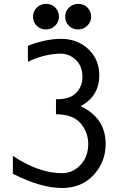

<svg xmlns="http://www.w3.org/2000/svg" viewBox="-20 -938 626 968"><path d="M374 -918.5Q402.8 -918.5 419.9 -900.9Q439.5 -880.9 439.5 -854Q439.5 -827.1 419.9 -808.1Q400.9 -789.6 374 -789.6Q346.2 -789.6 328.1 -807.1Q308.6 -826.2 308.6 -854Q308.6 -881.8 328.1 -900.1Q347.7 -918.5 374 -918.5ZM211.9 -918.5Q240.7 -918.5 257.8 -900.9Q277.3 -880.9 277.3 -854Q277.3 -827.1 257.8 -808.1Q238.8 -789.6 211.9 -789.6Q184.1 -789.6 166 -807.1Q146.5 -826.2 146.5 -854Q146.5 -881.8 166 -900.1Q185.5 -918.5 211.9 -918.5ZM44.9 -152.3Q174.8 -64.9 293 -64.9Q351.6 -64.9 392.1 -113.8Q424.8 -153.3 424.8 -211.9Q424.8 -271.5 386 -316.7Q347.2 -361.8 262.2 -361.8V-437.5Q330.1 -437.5 359.9 -465.8Q395.5 -499 395.5 -549.8Q395.5 -602.5 365.2 -633.3Q330.6 -667.5 287.6 -667.5Q207 -667.5 120.6 -626.5V-707Q211.9 -742.2 287.6 -742.2Q370.6 -742.2 426.3 -689.5Q480.5 -637.7 480.5 -558.1Q480.5 -452.6 386.2 -402.8Q512.7 -343.3 512.7 -211.9Q512.7 -124 454.6 -58.6Q393.1 9.8 293 9.8Q185.1 9.8 44.9 -62Z"/></svg>

Font: Consola Mono
Style: Book
Weight: 400
Monospace: yes
Version: Version 2.001